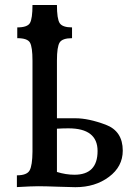

<svg xmlns="http://www.w3.org/2000/svg" viewBox="-20 -760 569 782"><path d="M283.2 -48.3Q377.4 -48.3 377.4 -145Q377.4 -237.3 258.8 -237.3Q236.3 -237.3 211.9 -235.8V-59.6Q248.5 -48.3 283.2 -48.3ZM287.1 2.4Q271 2.4 217.5 0.5Q164.1 -1.5 135.3 -1.5Q109.9 -1.5 48.8 2V-45.9Q89.8 -45.9 100.8 -66.2Q111.8 -86.4 112.3 -142.1V-513.2Q112.3 -568.4 102.1 -586.4Q91.8 -604.5 50.3 -604.5V-648.4Q91.8 -648.4 102.1 -666.5Q112.3 -684.6 112.3 -739.7H211.9Q211.9 -683.1 223.1 -665.8Q234.4 -648.4 273.4 -648.4V-604.5Q234.4 -604.5 223.1 -587.2Q211.9 -569.8 211.9 -513.2V-278.3H287.6Q340.3 -278.3 410.2 -252.2Q480 -226.1 480 -146.5Q480 -81.5 423.8 -39.6Q367.7 2.4 287.1 2.4Z"/></svg>

Font: Kelvinch
Style: Bold
Weight: 700
Designer: Paul James Miller
Foundry: High-Logic / Made with FontCreator
Version: Version 3.501;March 28, 2021;FontCreator 13.0.0.2683 64-bit